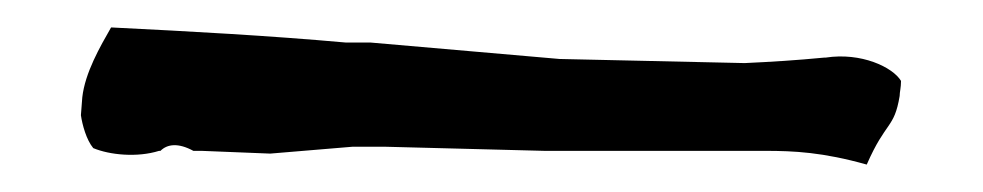

<svg xmlns="http://www.w3.org/2000/svg" viewBox="-20 -90 717 140"><path d="M39 -6C40 1 43 12 48 18C60 23 80 25 96 20H97C102 15 110 14 121 20H127L177 22L237 17H261L377 20H538C559 20 580 21 612 30C626 -2 632 4 636 -20C636 -23 637 -26 637 -31C631 -41 608 -52 582 -48H581C560 -46 544 -45 523 -44L388 -47L250 -59H232C176 -64 121 -67 61 -70C53 -56 42 -37 40 -19ZM121 20ZM237 17V27ZM250 -59Z"/></svg>

Font: Vapor
Style: Lit
Weight: 300
Foundry: Cannot Into Space Fonts
Version: Version 0.179